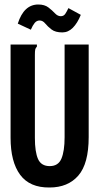

<svg xmlns="http://www.w3.org/2000/svg" viewBox="-20 -821 440 853"><path d="M200 12Q112 13 69.5 -44.5Q27 -102 27 -209V-623H144V-614Q138 -608 136.5 -601Q135 -594 135 -577V-208Q135 -146 149 -114.5Q163 -83 201 -83Q239 -83 253 -116.5Q267 -150 267 -211V-623H374V-212Q374 -94 328 -41Q282 12 200 12ZM284 -785 339 -755Q324 -718 303.5 -697.5Q283 -677 257 -677Q226 -677 209 -690Q192 -703 181 -716.5Q170 -730 156 -730Q143 -730 134 -719Q125 -708 117 -689L59 -716Q86 -801 150 -801Q178 -801 195 -788Q212 -775 224 -762Q236 -749 250 -749Q263 -749 270 -759.5Q277 -770 284 -785Z"/></svg>

Font: Inconsolata Condensed ExtraBold
Style: Regular
Weight: 800
Width: 3
Monospace: yes
Designer: Raph Levien, Cyreal, Brenton Simpson
Foundry: Raph Levien, Cyreal, Google
Version: Version 3.001; ttfautohint (v1.8.2.53-6de2)